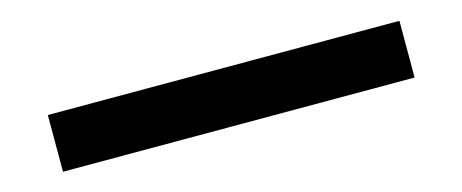

<svg xmlns="http://www.w3.org/2000/svg" viewBox="-25 -579 1049 436"><g transform="rotate(-15 500.0 -360.5)"><path d="M86.7 -293.7V-427H913.3V-293.7Z"/></g></svg>

Font: M PLUS 2 Thin
Style: Regular
Weight: 100
Designer: Coji Morishita
Foundry: UNDERFOREST DESIGN
Version: Version 1.001